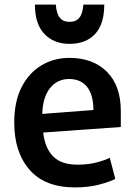

<svg xmlns="http://www.w3.org/2000/svg" viewBox="-20 -799 582 836"><path d="M283 -608Q354 -608 394 -651Q434 -694 434 -779H343Q342 -762 337 -744.5Q332 -727 319.5 -715.5Q307 -704 283 -704Q259 -704 246.5 -715.5Q234 -727 229 -744.5Q224 -762 223 -779H132Q132 -695 173 -651.5Q214 -608 283 -608ZM506 -246V-316Q506 -426 445.5 -486.5Q385 -547 282 -547Q215 -547 160.5 -514.5Q106 -482 74 -419.5Q42 -357 42 -265Q42 -136 109 -59.5Q176 17 306 17Q365 17 411 5Q457 -7 482 -20L458 -112Q436 -101 400 -91.5Q364 -82 317 -82Q248 -82 212 -117.5Q176 -153 168 -222ZM387 -320 164 -303Q166 -375 197.5 -415Q229 -455 281 -455Q331 -455 358.5 -421.5Q386 -388 387 -320Z"/></svg>

Font: Repo DemiBold
Style: Regular
Weight: 600
Designer: Stefan Peev
Foundry: Context Ltd
Version: Version 1.502